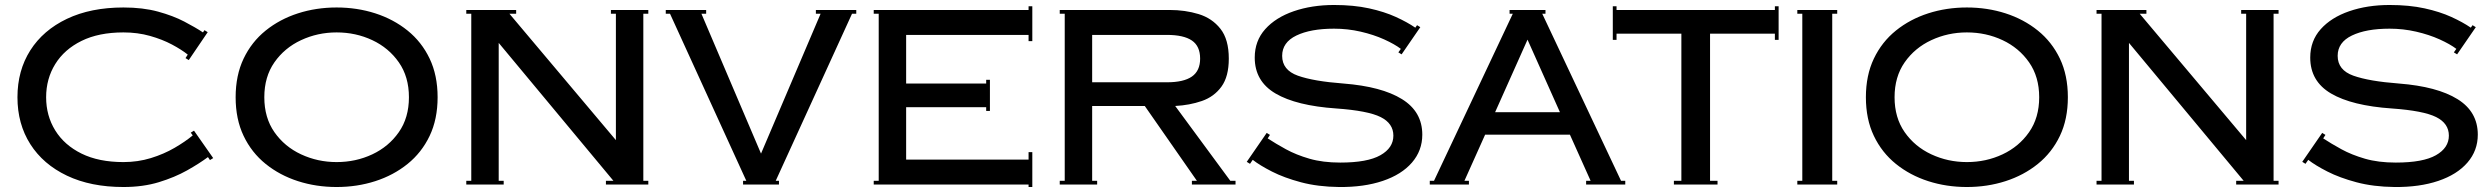

<svg xmlns="http://www.w3.org/2000/svg" viewBox="-20 -740 9987 770"><path d="M165 -350Q165 -276 201.5 -217Q238 -158 307 -124Q376 -90 475 -90Q533 -90 585 -106Q637 -122 680 -147Q723 -172 753 -197L745 -208L758 -216L835 -106L822 -98L814 -110Q779 -84 730 -56.5Q681 -29 617.5 -9.5Q554 10 475 10Q344 10 248.5 -35.5Q153 -81 101.5 -162Q50 -243 50 -350Q50 -457 101.5 -538Q153 -619 248.5 -664.5Q344 -710 475 -710Q553 -710 613.5 -693.5Q674 -677 719 -653.5Q764 -630 794 -610L800 -619L813 -611L737 -499L724 -507L733 -521Q708 -541 669.5 -561.5Q631 -582 581.5 -596Q532 -610 475 -610Q376 -610 307 -576Q238 -542 201.5 -483Q165 -424 165 -350Z M925 -350Q925 -438 957 -505Q989 -572 1045.5 -617.5Q1102 -663 1175 -686.5Q1248 -710 1330 -710Q1412 -710 1485 -686.5Q1558 -663 1614.5 -617.5Q1671 -572 1703 -505Q1735 -438 1735 -350Q1735 -262 1703 -195Q1671 -128 1614.5 -82.5Q1558 -37 1485 -13.5Q1412 10 1330 10Q1248 10 1175 -13.5Q1102 -37 1045.5 -82.5Q989 -128 957 -195Q925 -262 925 -350ZM1040 -350Q1040 -268 1080.5 -210Q1121 -152 1187.5 -121Q1254 -90 1330 -90Q1407 -90 1473 -121Q1539 -152 1579.5 -210Q1620 -268 1620 -350Q1620 -432 1579.5 -490Q1539 -548 1473 -579Q1407 -610 1330 -610Q1254 -610 1187.5 -579Q1121 -548 1080.5 -490Q1040 -432 1040 -350Z M1850 0V-15H1870V-685H1850V-700H2050V-685H2023L2450 -178V-685H2430V-700H2580V-685H2560V-15H2580V0H2410V-15H2440L1980 -568V-15H2000V0Z M3032 -124 3271 -685H3252V-700H3414V-685H3397L3091 -15H3104V0H2960V-15H2973L2667 -685H2650V-700H2812V-685H2793Z M3484 0V-15H3504V-685H3484V-700H4105V-715H4120V-575H4105V-600H3614V-405H3935V-420H3950V-295H3935V-310H3614V-100H4105V-130H4120V10H4105V0Z M4230 0V-15H4250V-685H4230V-700H4670Q4733 -700 4787 -683.5Q4841 -667 4874.5 -624.5Q4908 -582 4908 -505Q4908 -433 4878.5 -392.5Q4849 -352 4800 -335Q4751 -318 4693 -315L4914 -15H4935V0H4760V-15H4780L4571 -315H4360V-15H4380V0ZM4660 -600H4360V-410H4660Q4727 -410 4760 -433Q4793 -456 4793 -505Q4793 -555 4760 -577.5Q4727 -600 4660 -600Z M5060 -207 5073 -199 5064 -185Q5096 -164 5137 -141.5Q5178 -119 5231.5 -103.5Q5285 -88 5355 -88Q5464 -88 5516 -117.5Q5568 -147 5568 -196Q5568 -245 5517 -270.5Q5466 -296 5339 -305Q5179 -316 5095.5 -365Q5012 -414 5012 -509Q5012 -576 5054 -623Q5096 -670 5168.5 -695Q5241 -720 5330 -720Q5409 -720 5470.5 -706.5Q5532 -693 5578 -672Q5624 -651 5656 -629L5663 -639L5676 -631L5601 -522L5588 -530L5598 -544Q5573 -563 5531 -582Q5489 -601 5437 -613Q5385 -625 5330 -625Q5236 -625 5179 -597.5Q5122 -570 5122 -516Q5122 -459 5185 -436.5Q5248 -414 5368 -405Q5521 -393 5602.5 -342.5Q5684 -292 5684 -200Q5684 -136 5642.5 -88Q5601 -40 5525.5 -14.5Q5450 11 5350 10Q5265 9 5197.5 -9Q5130 -27 5081 -52Q5032 -77 5004 -99L4993 -83L4980 -91Z M5714 0V-15H5731L6047 -685H6034V-700H6178V-685H6165L6481 -15H6498V0H6341V-15H6359L6276 -200H5936L5853 -15H5871V0ZM6106 -581 5976 -290H6236Z M6693 0V-15H6723V-605H6463V-580H6448V-715H6463V-700H7098V-715H7113V-580H7098V-605H6838V-15H6868V0Z M7188 0V-15H7208V-685H7188V-700H7348V-685H7328V-15H7348V0Z M7463 -350Q7463 -438 7495 -505Q7527 -572 7583.5 -617.5Q7640 -663 7713 -686.5Q7786 -710 7868 -710Q7950 -710 8023 -686.5Q8096 -663 8152.5 -617.5Q8209 -572 8241 -505Q8273 -438 8273 -350Q8273 -262 8241 -195Q8209 -128 8152.5 -82.5Q8096 -37 8023 -13.5Q7950 10 7868 10Q7786 10 7713 -13.5Q7640 -37 7583.5 -82.5Q7527 -128 7495 -195Q7463 -262 7463 -350ZM7578 -350Q7578 -268 7618.5 -210Q7659 -152 7725.5 -121Q7792 -90 7868 -90Q7945 -90 8011 -121Q8077 -152 8117.5 -210Q8158 -268 8158 -350Q8158 -432 8117.5 -490Q8077 -548 8011 -579Q7945 -610 7868 -610Q7792 -610 7725.5 -579Q7659 -548 7618.5 -490Q7578 -432 7578 -350Z M8388 0V-15H8408V-685H8388V-700H8588V-685H8561L8988 -178V-685H8968V-700H9118V-685H9098V-15H9118V0H8948V-15H8978L8518 -568V-15H8538V0Z M9293 -207 9306 -199 9297 -185Q9329 -164 9370 -141.5Q9411 -119 9464.5 -103.5Q9518 -88 9588 -88Q9697 -88 9749 -117.5Q9801 -147 9801 -196Q9801 -245 9750 -270.5Q9699 -296 9572 -305Q9412 -316 9328.5 -365Q9245 -414 9245 -509Q9245 -576 9287 -623Q9329 -670 9401.5 -695Q9474 -720 9563 -720Q9642 -720 9703.5 -706.5Q9765 -693 9811 -672Q9857 -651 9889 -629L9896 -639L9909 -631L9834 -522L9821 -530L9831 -544Q9806 -563 9764 -582Q9722 -601 9670 -613Q9618 -625 9563 -625Q9469 -625 9412 -597.5Q9355 -570 9355 -516Q9355 -459 9418 -436.5Q9481 -414 9601 -405Q9754 -393 9835.5 -342.5Q9917 -292 9917 -200Q9917 -136 9875.5 -88Q9834 -40 9758.5 -14.5Q9683 11 9583 10Q9498 9 9430.5 -9Q9363 -27 9314 -52Q9265 -77 9237 -99L9226 -83L9213 -91Z"/></svg>

Font: Copperplate CC
Style: Regular
Weight: 400
Designer: indestructible type*
Foundry: Cowboy Collective
Version: Version 1.000